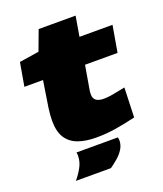

<svg xmlns="http://www.w3.org/2000/svg" viewBox="-155 -767 906 1065"><g transform="rotate(-20 298.0 -234.0)"><path d="M537 -198 531 -23Q467 -8 412 1Q357 10 296 10Q235 10 190.5 -6Q146 -22 121.5 -59Q97 -96 97 -161Q97 -178 98.5 -197Q100 -216 103 -237L127 -391H17L41 -529L157 -547L201 -665H419L399 -547H594L567 -391H375L350 -245Q349 -239 349 -234Q349 -229 349 -224Q349 -178 409 -178Q434 -178 463.5 -183.5Q493 -189 537 -198ZM164 50H408Q411 59 411 67Q411 95 396.5 118.5Q382 142 359.5 161.5Q337 181 314 197H107Q130 170 148 137.5Q166 105 166 69Q166 64 165.5 59Q165 54 164 50Z"/></g></svg>

Font: Georama ExtraExtended ExtraBold
Style: Italic
Weight: 800
Width: 8
Italic angle: -9°
Designer: Jean-Baptiste Levee
Foundry: Production Type
Version: Version 1.000